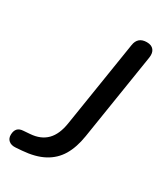

<svg xmlns="http://www.w3.org/2000/svg" viewBox="-220 -754 726 837"><g transform="rotate(30 143.0 -335.0)"><path d="M-46.5 -32.4Q-45.9 -52.1 -36.3 -62.4Q-26.7 -72.7 -7 -73.7L24.8 -76.1Q76.7 -79.8 106.6 -110.1Q136.5 -140.4 145.6 -199.5L214 -632.4Q220.7 -677.3 266.2 -677.3Q290 -677.3 301 -663.2Q312.1 -649.2 308.2 -624.1L239.5 -188.9Q229.9 -128.3 205.5 -87.4Q181.1 -46.6 138.3 -23.7Q95.5 -0.7 30.6 4.3L0.2 6.6Q-21.8 8.3 -34.5 -2.4Q-47.1 -13 -46.5 -32.4Z"/></g></svg>

Font: SN Pro Thin
Style: Italic
Weight: 200
Italic angle: -9°
Designer: Tobias Whetton
Foundry: Supernotes
Version: Version 1.003;Glyphs 3.3 (3324)